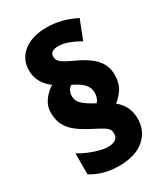

<svg xmlns="http://www.w3.org/2000/svg" viewBox="-192 -853 839 958"><g transform="rotate(-30 227.5 -374.0)"><path d="M42 -385Q42 -421 63 -451Q84 -481 117 -502Q53 -550 53 -621Q53 -686 102.5 -725Q152 -764 236 -764Q280 -764 322 -753Q364 -742 403 -722L360 -612Q329 -631 297.5 -642.5Q266 -654 240 -654Q192 -654 192 -619Q192 -600 210.5 -585.5Q229 -571 269 -553Q345 -519 379 -481Q413 -443 413 -390Q413 -345 395.5 -315.5Q378 -286 347 -261Q403 -216 403 -143Q403 -72 351.5 -28Q300 16 206 16Q115 16 47 -27V-148Q70 -133 99 -121Q128 -109 155.5 -101.5Q183 -94 203 -94Q264 -94 264 -137Q264 -151 258.5 -160.5Q253 -170 237 -180.5Q221 -191 189 -207Q139 -232 106.5 -256.5Q74 -281 58 -311Q42 -341 42 -385ZM174 -403Q174 -380 189 -362.5Q204 -345 242 -323L264 -311Q272 -320 277 -333Q282 -346 282 -362Q282 -390 263.5 -411.5Q245 -433 200 -454Q174 -437 174 -403Z"/></g></svg>

Font: Noto Sans Myanmar UI Condensed Black
Style: Regular
Weight: 900
Width: 3
Designer: Monotype Design Team
Foundry: Monotype Imaging Inc.
Version: Version 2.103; ttfautohint (v1.8.4.7-5d5b)